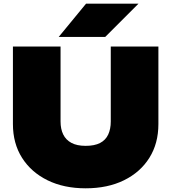

<svg xmlns="http://www.w3.org/2000/svg" viewBox="-20 -1002 929 1040"><path d="M308 -344Q308 -303 322.5 -273.5Q337 -244 367 -228Q397 -212 444 -212Q492 -212 522 -227.5Q552 -243 566 -273Q580 -303 580 -344V-750H838V-330Q838 -225 789 -147Q740 -69 651.5 -25.5Q563 18 444 18Q326 18 237.5 -25.5Q149 -69 99.5 -147Q50 -225 50 -330V-750H308ZM446 -982H730L550 -802H298Z"/></svg>

Font: Unbounded Black
Style: Regular
Weight: 900
Designer: Luke Prowse, Jean-Baptiste Morizot, Fátima Lázaro, Florian Runge
Foundry: NaN
Version: Version 1.701;gftools[0.9.28.dev5+ged2979d]